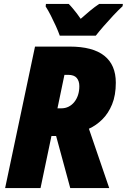

<svg xmlns="http://www.w3.org/2000/svg" viewBox="-20 -949 640 969"><path d="M5.9 0 156.7 -713.9H331.5Q448.2 -713.9 506.3 -667.7Q564.5 -621.6 564.5 -531.7Q564.5 -468.3 545.7 -422.4Q526.9 -376.5 495.8 -345.9Q464.8 -315.4 428.7 -299.3L531.2 0H334.5L263.2 -262.7H239.7L184.6 0ZM270 -402.3H289.6Q309.6 -402.3 326.2 -410.6Q342.8 -418.9 355 -434.1Q367.2 -449.2 373.8 -469.5Q380.4 -489.7 380.4 -514.2Q380.4 -540 367.2 -555.7Q354 -571.3 323.7 -571.3H305.2ZM281.7 -769Q273.9 -791 262 -817.4Q250 -843.8 236.8 -869.9Q223.6 -896 210.4 -916.5L211.9 -929.2H326.7Q335.4 -920.9 346.4 -907.7Q357.4 -894.5 368.2 -880.6Q378.9 -866.7 387.2 -854Q411.6 -876 434.8 -895Q458 -914.1 480.5 -929.2H600.1L598.6 -917.5Q578.1 -898.9 552.5 -871.6Q526.9 -844.2 502.9 -816.7Q479 -789.1 463.4 -769Z"/></svg>

Font: Open Sans SemiCondensed ExtraBold
Style: Italic
Weight: 800
Width: 4
Italic angle: -12°
Designer: Monotype Design Team
Foundry: Monotype Imaging Inc.
Version: Version 3.003